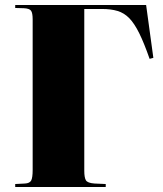

<svg xmlns="http://www.w3.org/2000/svg" viewBox="-20 -750 653 770"><path d="M41 0V-12L80 -14Q99 -15 105 -26Q111 -37 111 -69V-672Q111 -698 104.5 -707Q98 -716 76 -717L41 -718V-730H566L595 -518L580 -514Q558 -577 538.5 -616.5Q519 -656 498.5 -677Q478 -698 451.5 -706Q425 -714 389 -714H318V-65Q318 -38 324.5 -27Q331 -16 359 -14L404 -12V0Z"/></svg>

Font: Literata 72pt ExtraBold
Style: Regular
Weight: 800
Designer: Latin by Veronika Burian and Jose Scaglione. Greek by Irene Vlachou. Cyrillic by Vera Evstafieva.
Foundry: TypeTogether
Version: Version 3.002